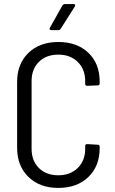

<svg xmlns="http://www.w3.org/2000/svg" viewBox="-20 -914 566 942"><path d="M64 -189V-512Q64 -601 119.5 -654.5Q175 -708 266 -708Q358 -708 413.5 -655Q469 -602 469 -514V-505Q469 -495 459 -495L408 -493Q398 -493 398 -502V-516Q398 -574 361.5 -610Q325 -646 266 -646Q207 -646 171 -610.5Q135 -575 135 -516V-184Q135 -125 171 -89.5Q207 -54 266 -54Q325 -54 361.5 -90Q398 -126 398 -184V-198Q398 -207 408 -207L459 -204Q469 -204 469 -194V-187Q469 -99 413.5 -45.5Q358 8 266 8Q175 8 119.5 -46Q64 -100 64 -189ZM225 -778 286 -887Q291 -894 298 -894H341Q347 -894 348.5 -890.5Q350 -887 347 -882L278 -773Q273 -766 266 -766H232Q226 -766 224 -769.5Q222 -773 225 -778Z"/></svg>

Font: Barlow Semi Condensed
Style: Regular
Weight: 400
Width: 4
Designer: Jeremy Tribby
Foundry: Tribby Type
Version: Version 1.408;December 10, 2018;FontCreator 11.5.0.2430 64-b